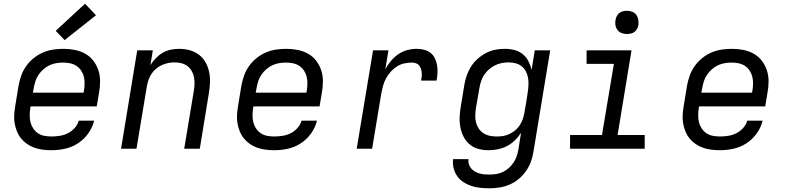

<svg xmlns="http://www.w3.org/2000/svg" viewBox="-20 -801 4240 1034"><path d="M257 8Q233 8 210 5Q187 2 165.5 -5.5Q144 -13 126 -25.5Q108 -38 94 -55Q80 -72 71.5 -93Q63 -114 59 -136.5Q55 -159 56.5 -182.5Q58 -206 62 -230L80 -340Q85 -367 94.5 -394Q104 -421 121 -445Q138 -469 161.5 -488Q185 -507 212 -518.5Q239 -530 267 -534Q295 -538 322 -538Q353 -538 383.5 -532Q414 -526 439.5 -511.5Q465 -497 483 -473.5Q501 -450 510 -422Q519 -394 519 -362.5Q519 -331 513 -300L501 -228H145L143 -218Q140 -198 140 -178.5Q140 -159 144.5 -141.5Q149 -124 159.5 -108.5Q170 -93 185 -83Q200 -73 219 -69.5Q238 -66 257 -66Q279 -66 301.5 -69.5Q324 -73 344.5 -83Q365 -93 381.5 -111Q398 -129 404 -151H487Q478 -114 455 -82Q432 -50 399.5 -29Q367 -8 330 0Q293 8 257 8ZM157 -302H430L432 -312Q435 -331 435.5 -350.5Q436 -370 431.5 -388Q427 -406 417 -421Q407 -436 392 -446Q377 -456 358.5 -460Q340 -464 321 -464Q302 -464 283.5 -461Q265 -458 247.5 -450Q230 -442 214.5 -428.5Q199 -415 188 -399Q177 -383 171 -364.5Q165 -346 162 -328ZM328 -585 280 -635 438 -781 497 -719Z M632 0 719 -530H803L790 -450Q802 -470 819 -487.5Q836 -505 856.5 -517Q877 -529 900 -533.5Q923 -538 945 -538Q974 -538 1001.5 -530.5Q1029 -523 1051 -506.5Q1073 -490 1086.5 -466Q1100 -442 1106 -415Q1112 -388 1111 -358.5Q1110 -329 1105 -300L1056 0H972L1024 -312Q1027 -331 1027.5 -350Q1028 -369 1024.5 -386.5Q1021 -404 1012 -419.5Q1003 -435 989 -445.5Q975 -456 957 -460.5Q939 -465 920 -465Q903 -465 885.5 -461.5Q868 -458 851.5 -450.5Q835 -443 820.5 -431Q806 -419 796 -403.5Q786 -388 780 -371Q774 -354 771 -337L715 0Z M1457 8Q1433 8 1410 5Q1387 2 1365.5 -5.5Q1344 -13 1326 -25.5Q1308 -38 1294 -55Q1280 -72 1271.5 -93Q1263 -114 1259 -136.5Q1255 -159 1256.5 -182.5Q1258 -206 1262 -230L1280 -340Q1285 -367 1294.5 -394Q1304 -421 1321 -445Q1338 -469 1361.5 -488Q1385 -507 1412 -518.5Q1439 -530 1467 -534Q1495 -538 1522 -538Q1553 -538 1583.5 -532Q1614 -526 1639.5 -511.5Q1665 -497 1683 -473.5Q1701 -450 1710 -422Q1719 -394 1719 -362.5Q1719 -331 1713 -300L1701 -228H1345L1343 -218Q1340 -198 1340 -178.5Q1340 -159 1344.5 -141.5Q1349 -124 1359.5 -108.5Q1370 -93 1385 -83Q1400 -73 1419 -69.5Q1438 -66 1457 -66Q1479 -66 1501.5 -69.5Q1524 -73 1544.5 -83Q1565 -93 1581.5 -111Q1598 -129 1604 -151H1687Q1678 -114 1655 -82Q1632 -50 1599.5 -29Q1567 -8 1530 0Q1493 8 1457 8ZM1357 -302H1630L1632 -312Q1635 -331 1635.5 -350.5Q1636 -370 1631.5 -388Q1627 -406 1617 -421Q1607 -436 1592 -446Q1577 -456 1558.5 -460Q1540 -464 1521 -464Q1502 -464 1483.5 -461Q1465 -458 1447.5 -450Q1430 -442 1414.5 -428.5Q1399 -415 1388 -399Q1377 -383 1371 -364.5Q1365 -346 1362 -328Z M1901 0 1989 -530H2072L2055 -428Q2068 -452 2085.5 -473Q2103 -494 2125 -509Q2147 -524 2172.5 -531Q2198 -538 2224 -538Q2244 -538 2264 -533Q2284 -528 2299 -516Q2314 -504 2322.5 -486Q2331 -468 2334 -448.5Q2337 -429 2336 -408Q2335 -387 2331 -367H2248Q2250 -378 2251 -389Q2252 -400 2251 -410.5Q2250 -421 2246.5 -431.5Q2243 -442 2236.5 -449.5Q2230 -457 2219.5 -460.5Q2209 -464 2198 -464Q2178 -464 2157 -459.5Q2136 -455 2118 -443.5Q2100 -432 2085 -415.5Q2070 -399 2059.5 -380Q2049 -361 2043.5 -341Q2038 -321 2034 -301L1984 0Z M2617 213Q2592 213 2567 210.5Q2542 208 2519 200.5Q2496 193 2476 180Q2456 167 2442.5 148Q2429 129 2423 105Q2417 81 2420 56H2503Q2501 70 2505 83Q2509 96 2517.5 106Q2526 116 2537.5 122.5Q2549 129 2562 133Q2575 137 2589 138Q2603 139 2617 139Q2635 139 2653.5 136Q2672 133 2689.5 124.5Q2707 116 2721.5 102.5Q2736 89 2746.5 73Q2757 57 2763 39Q2769 21 2772 3L2786 -86Q2772 -64 2752.5 -45Q2733 -26 2709.5 -14Q2686 -2 2660.5 3Q2635 8 2610 8Q2610 8 2610 8Q2610 8 2610 8Q2582 8 2555 0.5Q2528 -7 2508 -24.5Q2488 -42 2476 -66Q2464 -90 2459 -117Q2454 -144 2455.5 -172.5Q2457 -201 2462 -230L2480 -340Q2484 -366 2492.5 -391.5Q2501 -417 2515.5 -440.5Q2530 -464 2551 -483Q2572 -502 2596.5 -515Q2621 -528 2647 -533Q2673 -538 2699 -538Q2726 -538 2751 -531.5Q2776 -525 2795 -509.5Q2814 -494 2825.5 -472Q2837 -450 2843 -425L2860 -530H2943L2853 15Q2849 42 2839.5 68.5Q2830 95 2813.5 119Q2797 143 2774.5 162Q2752 181 2725.5 192.5Q2699 204 2671.5 208.5Q2644 213 2617 213ZM2654 -66Q2672 -66 2689 -68.5Q2706 -71 2723 -79Q2740 -87 2754.5 -99Q2769 -111 2779 -126.5Q2789 -142 2795 -159Q2801 -176 2804 -193Q2809 -221 2813.5 -248.5Q2818 -276 2822 -303Q2825 -323 2826 -342.5Q2827 -362 2824 -380.5Q2821 -399 2812.5 -415.5Q2804 -432 2790 -443.5Q2776 -455 2757.5 -460Q2739 -465 2720 -465Q2701 -465 2682.5 -461.5Q2664 -458 2646.5 -449.5Q2629 -441 2614 -428Q2599 -415 2588 -398.5Q2577 -382 2571 -364Q2565 -346 2562 -328L2543 -218Q2540 -199 2539.5 -179.5Q2539 -160 2543.5 -142Q2548 -124 2558 -109Q2568 -94 2583 -84Q2598 -74 2616.5 -70Q2635 -66 2654 -66Z M3050 0V-74H3222L3286 -457H3139V-530H3381L3306 -74H3452V0ZM3356 -618Q3341 -618 3327.5 -623Q3314 -628 3305.5 -639.5Q3297 -651 3294.5 -665.5Q3292 -680 3295 -695Q3297 -705 3302 -715Q3307 -725 3316 -731.5Q3325 -738 3335.5 -740.5Q3346 -743 3356 -743Q3371 -743 3385 -737.5Q3399 -732 3407 -720.5Q3415 -709 3417.5 -694.5Q3420 -680 3418 -665Q3416 -655 3410.5 -645Q3405 -635 3396 -628.5Q3387 -622 3376.5 -620Q3366 -618 3356 -618Z M3857 8Q3833 8 3810 5Q3787 2 3765.5 -5.5Q3744 -13 3726 -25.5Q3708 -38 3694 -55Q3680 -72 3671.5 -93Q3663 -114 3659 -136.5Q3655 -159 3656.5 -182.5Q3658 -206 3662 -230L3680 -340Q3685 -367 3694.5 -394Q3704 -421 3721 -445Q3738 -469 3761.5 -488Q3785 -507 3812 -518.5Q3839 -530 3867 -534Q3895 -538 3922 -538Q3953 -538 3983.5 -532Q4014 -526 4039.5 -511.5Q4065 -497 4083 -473.5Q4101 -450 4110 -422Q4119 -394 4119 -362.5Q4119 -331 4113 -300L4101 -228H3745L3743 -218Q3740 -198 3740 -178.5Q3740 -159 3744.5 -141.5Q3749 -124 3759.5 -108.5Q3770 -93 3785 -83Q3800 -73 3819 -69.5Q3838 -66 3857 -66Q3879 -66 3901.5 -69.5Q3924 -73 3944.5 -83Q3965 -93 3981.5 -111Q3998 -129 4004 -151H4087Q4078 -114 4055 -82Q4032 -50 3999.5 -29Q3967 -8 3930 0Q3893 8 3857 8ZM3757 -302H4030L4032 -312Q4035 -331 4035.5 -350.5Q4036 -370 4031.5 -388Q4027 -406 4017 -421Q4007 -436 3992 -446Q3977 -456 3958.5 -460Q3940 -464 3921 -464Q3902 -464 3883.5 -461Q3865 -458 3847.5 -450Q3830 -442 3814.5 -428.5Q3799 -415 3788 -399Q3777 -383 3771 -364.5Q3765 -346 3762 -328Z"/></svg>

Font: Iosevka Curly Extended Oblique
Style: Regular
Weight: 400
Width: 7
Italic angle: -9°
Monospace: yes
Designer: Belleve Invis
Foundry: Belleve Invis
Version: Version 11.1.0; ttfautohint (v1.8.3)